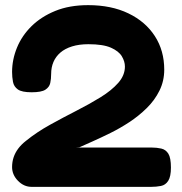

<svg xmlns="http://www.w3.org/2000/svg" viewBox="-20 -719 710 747"><path d="M103 8Q73 8 50 -15.5Q27 -39 27 -69Q27 -89 33 -107Q39 -125 51 -141Q63 -157 81 -171Q123 -205 174.5 -233.5Q226 -262 277 -288Q328 -314 371 -340.5Q414 -367 440 -396.5Q466 -426 466 -460Q466 -480 454 -500Q442 -520 411.5 -533.5Q381 -547 324 -547Q288 -547 260.5 -538.5Q233 -530 215 -514.5Q197 -499 188 -478Q179 -457 179 -431Q179 -412 175.5 -396Q172 -380 156.5 -370Q141 -360 103 -360Q65 -360 49.5 -371Q34 -382 30.5 -400.5Q27 -419 27 -439Q27 -487 46 -533.5Q65 -580 102.5 -617Q140 -654 195 -676.5Q250 -699 323 -699Q413 -699 479.5 -667Q546 -635 582.5 -578.5Q619 -522 619 -448Q619 -404 600.5 -366.5Q582 -329 551 -298.5Q520 -268 483.5 -244Q447 -220 409.5 -201.5Q372 -183 340.5 -169Q309 -155 289 -146L275 -145H570Q590 -145 607.5 -141Q625 -137 635 -121Q645 -105 645 -67Q645 -32 634.5 -15.5Q624 1 606 4.5Q588 8 568 8Z"/></svg>

Font: Fredoka SemiExpanded SemiBold
Style: Regular
Weight: 600
Width: 6
Designer: Ben Nathan
Foundry: Milena B. Brandão, Ben Nathan
Version: Version 2.001